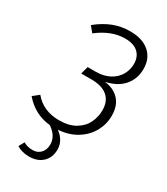

<svg xmlns="http://www.w3.org/2000/svg" viewBox="-228 -792 968 1116"><g transform="rotate(30 256.5 -233.5)"><path d="M457 -216Q457 -160 429.5 -110Q402 -60 349.5 -27.5Q297 5 226 10Q282 51 282 112Q282 164 248.5 196.5Q215 229 157 229Q110 229 75 207L95 170Q122 186 157 186Q190 186 210.5 164Q231 142 231 106Q231 50 172 10Q67 0 -4 -83L36 -115Q97 -41 203 -41Q270 -41 313 -67Q356 -93 375 -133Q394 -173 394 -217Q394 -278 356 -310Q318 -342 244 -341H180L194 -392H246Q301 -392 340 -413Q379 -434 398.5 -468.5Q418 -503 418 -542Q418 -590 388 -617.5Q358 -645 300 -645Q209 -645 119 -575L88 -613Q140 -655 192.5 -675.5Q245 -696 305 -696Q389 -696 435 -655Q481 -614 481 -545Q481 -478 440.5 -431Q400 -384 323 -368Q383 -362 420 -323.5Q457 -285 457 -216Z"/></g></svg>

Font: FiraGO Light
Style: Italic
Weight: 300
Italic angle: -8°
Designer: bBox Type GmbH
Foundry: bBox Type GmbH
Version: Version 1.001